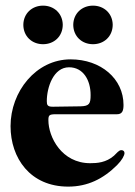

<svg xmlns="http://www.w3.org/2000/svg" viewBox="-20 -658 484 688"><path d="M224.4 10.7C294 10.7 350.1 -17 399.9 -66.8C416.9 -83.8 426.1 -100.9 426.1 -109.4C426.1 -115.1 422.6 -120 414.8 -120C405.5 -120 398.4 -109 388.5 -100.1C360.1 -75.3 328.1 -73.2 303.3 -73.2C201 -73.2 153.4 -166.9 153.4 -227.3C153.4 -245.7 156.6 -248.6 181.1 -248.6H399.1C418.3 -248.6 422.6 -261.4 422.6 -282C422.6 -375.7 341.6 -445.3 233 -445.3C108.7 -445.3 17.8 -329.5 17.8 -206C17.8 -91.6 88.1 10.7 224.4 10.7ZM63.6 -568.9C63.9 -527.7 94.5 -499.6 134.2 -499.6C174 -499.6 204.5 -527.7 204.9 -568.9C204.5 -609.4 174 -637.8 134.2 -637.8C94.5 -637.8 63.9 -609.4 63.6 -568.9ZM147.7 -295.5C147.7 -344.5 171.2 -416.9 227.3 -416.9C278.4 -416.9 304.7 -370.7 304.7 -317.5C304.7 -286.9 300.4 -277.7 268.5 -277C233.7 -276.3 202.8 -275.9 171.2 -275.6C150.2 -274.9 147.7 -281.6 147.7 -295.5ZM242.5 -568.9C242.9 -527.7 273.4 -499.6 313.2 -499.6C353 -499.6 383.5 -527.7 383.9 -568.9C383.5 -609.4 353 -637.8 313.2 -637.8C273.4 -637.8 242.9 -609.4 242.5 -568.9Z"/></svg>

Font: Margiela Serif
Style: Bold
Weight: 700
Designer: Andreas Faust, Stefan Endress
Version: Version 1.002;FEAKit 1.0